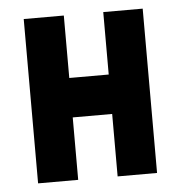

<svg xmlns="http://www.w3.org/2000/svg" viewBox="-43 -541 547 582"><g transform="rotate(-5 231.0 -250.0)"><path d="M292 -190H172V0H50V-500H172V-310H292V-500H412V0H292Z"/></g></svg>

Font: Tschichold
Style: Bold
Weight: 700
Designer: Peter Wiegel
Foundry: Peter Wiegel
Version: Version 1.000; ttfautohint (v1.3)